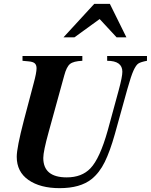

<svg xmlns="http://www.w3.org/2000/svg" viewBox="-20 -960 784 998"><path d="M744 -669V-644Q712 -638 699.5 -630Q687 -622 674 -593.5Q661 -565 642 -497L577 -263Q552 -174 524.5 -118Q497 -62 456 -29Q397 18 290 18Q189 18 128 -24.5Q67 -67 67 -145Q67 -192 104 -334L155 -527Q170 -582 170 -605Q170 -622 161 -630.5Q152 -639 129 -641L97 -644V-669H408V-644Q362 -642 344 -627.5Q326 -613 314 -568L233 -274Q205 -173 205 -139Q205 -38 327 -38Q405 -38 450 -85Q499 -136 540 -282L597 -491Q616 -561 616 -587Q616 -644 537 -644V-669ZM637 -766H586L498 -861L367 -766H310L470 -940H551Z"/></svg>

Font: STIX
Style: Bold Italic
Weight: 700
Italic angle: -16.33°
Designer: MicroPress Inc., with final additions and corrections provided by Coen Hoffman, Elsevier (retired)
Version: Version 1.1.1